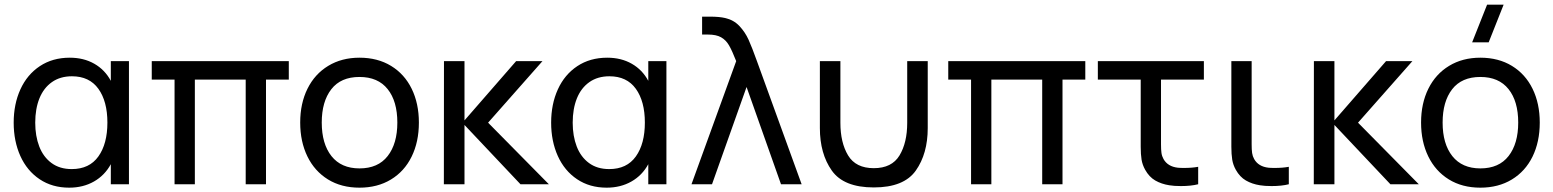

<svg xmlns="http://www.w3.org/2000/svg" viewBox="-20 -808 6812 842"><path d="M466 -540H545.5V0H466V-88Q439.5 -39 392 -12Q344.5 15 283.5 15Q209 15 153.8 -22Q98.5 -59 69.2 -124Q40 -189 40 -270Q40 -351.5 69.5 -416.2Q99 -481 154.8 -518Q210.5 -555 286 -555Q347 -555 393.5 -528.5Q440 -502 466 -453.5ZM451 -270.5Q451 -363.5 411.5 -418.5Q372 -473.5 295.5 -473.5Q244 -473.5 207.8 -448Q171.5 -422.5 153 -376.8Q134.5 -331 134.5 -270Q134.5 -211.5 152.2 -165.5Q170 -119.5 206 -93Q242 -66.5 294.5 -66.5Q372 -66.5 411.5 -122Q451 -177.5 451 -270.5Z M834.5 0H745.5V-459H645.5V-540H1246.5V-459H1146.5V0H1057.5V-459H834.5Z M1296.5 -270.5Q1296.5 -354.5 1328.5 -419Q1360.5 -483.5 1419.5 -519.2Q1478.5 -555 1556.5 -555Q1636 -555 1695 -519Q1754 -483 1785.5 -418.5Q1817 -354 1817 -270.5Q1817 -186 1785.2 -121.2Q1753.5 -56.5 1694.5 -20.8Q1635.5 15 1556.5 15Q1477 15 1418.2 -21.2Q1359.5 -57.5 1328 -122.2Q1296.5 -187 1296.5 -270.5ZM1722.5 -270.5Q1722.5 -364 1680 -417.2Q1637.5 -470.5 1556.5 -470.5Q1474.5 -470.5 1432.8 -416.5Q1391 -362.5 1391 -270.5Q1391 -177 1433.8 -123.2Q1476.5 -69.5 1556.5 -69.5Q1638 -69.5 1680.2 -123.8Q1722.5 -178 1722.5 -270.5Z M2017 0H1926.5L1927 -540H2017V-280L2243.5 -540H2359L2120.5 -270L2387 0H2262.5L2017 -260Z M2823 -540H2902.5V0H2823V-88Q2796.5 -39 2749 -12Q2701.5 15 2640.5 15Q2566 15 2510.8 -22Q2455.5 -59 2426.2 -124Q2397 -189 2397 -270Q2397 -351.5 2426.5 -416.2Q2456 -481 2511.8 -518Q2567.5 -555 2643 -555Q2704 -555 2750.5 -528.5Q2797 -502 2823 -453.5ZM2808 -270.5Q2808 -363.5 2768.5 -418.5Q2729 -473.5 2652.5 -473.5Q2601 -473.5 2564.8 -448Q2528.5 -422.5 2510 -376.8Q2491.5 -331 2491.5 -270Q2491.5 -211.5 2509.2 -165.5Q2527 -119.5 2563 -93Q2599 -66.5 2651.5 -66.5Q2729 -66.5 2768.5 -122Q2808 -177.5 2808 -270.5Z M3208.5 -540Q3190.5 -586 3177 -609.2Q3163.5 -632.5 3142.2 -644.5Q3121 -656.5 3084.5 -656.5H3059V-735H3093.5Q3134.5 -735 3160 -729Q3197.5 -720.5 3222.5 -694Q3247.5 -667.5 3262.8 -633.8Q3278 -600 3299.5 -540L3495.5 0H3405L3254 -426.5L3102.5 0H3012.5Z M3575.5 -540H3665.5V-269.5Q3665.5 -182.5 3699.2 -126.5Q3733 -70.5 3812 -70.5Q3891 -70.5 3924.8 -126.5Q3958.5 -182.5 3958.5 -269.5V-540H4048.5V-246.5Q4048.5 -134 3996.2 -60Q3944 14 3812 14Q3680 14 3627.8 -60Q3575.5 -134 3575.5 -246.5Z M4327.5 0H4238.5V-459H4138.5V-540H4739.5V-459H4639.5V0H4550.5V-459H4327.5Z M5002 -63.5Q4990 -85 4986.2 -108Q4982.5 -131 4982.5 -165V-204V-459H4794.5V-540H5259.5V-459H5071.5V-208V-175Q5071.5 -151.5 5073.5 -137.2Q5075.5 -123 5082.5 -110.5Q5101 -77.5 5145.5 -72.5Q5154.5 -71.5 5173.5 -71.5Q5207.5 -71.5 5234.5 -76.5V0Q5203 8 5159 8Q5128.5 8 5108 4.5Q5073 -1 5046.2 -16.5Q5019.5 -32 5002 -63.5Z M5399.5 -63.5Q5387.5 -85 5383.8 -108Q5380 -131 5380 -165V-204V-540H5469V-208V-175Q5469 -151.5 5471 -137.2Q5473 -123 5480 -110.5Q5498.5 -77.5 5543 -72.5Q5552 -71.5 5571 -71.5Q5605 -71.5 5632 -76.5V0Q5600.5 8 5556.5 8Q5526 8 5505.5 4.5Q5470.5 -1 5443.8 -16.5Q5417 -32 5399.5 -63.5Z M5832 0H5741.5L5742 -540H5832V-280L6058.5 -540H6174L5935.5 -270L6202 0H6077.5L5832 -260Z M6574 -787.5 6508.5 -622.5H6436L6501.5 -787.5ZM6212 -270.5Q6212 -354.5 6244 -419Q6276 -483.5 6335 -519.2Q6394 -555 6472 -555Q6551.5 -555 6610.5 -519Q6669.5 -483 6701 -418.5Q6732.5 -354 6732.5 -270.5Q6732.5 -186 6700.8 -121.2Q6669 -56.5 6610 -20.8Q6551 15 6472 15Q6392.5 15 6333.8 -21.2Q6275 -57.5 6243.5 -122.2Q6212 -187 6212 -270.5ZM6638 -270.5Q6638 -364 6595.5 -417.2Q6553 -470.5 6472 -470.5Q6390 -470.5 6348.2 -416.5Q6306.5 -362.5 6306.5 -270.5Q6306.5 -177 6349.2 -123.2Q6392 -69.5 6472 -69.5Q6553.5 -69.5 6595.8 -123.8Q6638 -178 6638 -270.5Z"/></svg>

Font: CCSD_manrope Medium
Style: Regular
Weight: 500
Designer: Mikhail Sharanda
Foundry: Mikhail Sharanda
Version: Version 4.503